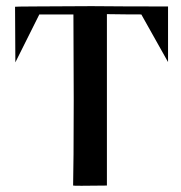

<svg xmlns="http://www.w3.org/2000/svg" viewBox="-20 -605 588 625"><path d="M527 -584C444 -584 361 -584 278 -585C112 -584 29 -584 29 -583L30 -402L108 -558H219L220 -279C220 -137 219 -44 218 -1C218 0 255 0 328 -1V-559C383 -558 420 -558 440 -558L527 -403Z"/></svg>

Font: GFS Nicefore
Style: Regular
Weight: 400
Designer: George Matthiopoulos
Foundry: George Matthiopoulos
Version: Version 1.0